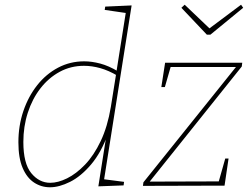

<svg xmlns="http://www.w3.org/2000/svg" viewBox="-20 -788 1065 814"><path d="M192 6Q155 6 124.5 -14Q94 -34 76 -76Q58 -118 58 -185Q58 -255 79 -317Q100 -379 137.5 -426.5Q175 -474 226 -501Q277 -528 337 -528Q369 -528 405 -518.5Q441 -509 481 -485L473 -480L514 -739L520 -732L424 -746L426 -760L538 -765L420 -19L413 -29L506 -17L504 -2L397 2L432 -220L438 -221Q409 -141 366 -90.5Q323 -40 277 -17Q231 6 192 6ZM193 -13Q226 -13 264.5 -32Q303 -51 340.5 -90Q378 -129 407 -190Q436 -251 450 -335L473 -479L478 -467Q441 -489 405.5 -499Q370 -509 336 -509Q280 -509 233 -483.5Q186 -458 151.5 -413.5Q117 -369 98 -310.5Q79 -252 79 -186Q79 -95 112.5 -54Q146 -13 193 -13ZM949 -116 932 -1 586 0 588 -15 986 -511 990 -504H695L706 -513L679 -419H664L680 -522H1007L1005 -506L609 -11L607 -18L916 -19L905 -10L935 -116ZM1002 -768 1011 -755 872 -641H857L749 -755L763 -768L872 -664H863Z"/></svg>

Font: Bitter Thin
Style: Italic
Weight: 100
Italic angle: -9°
Designer: Sol Matas, and Bitter project Authors
Foundry: Sol Matas
Version: Version 2.002